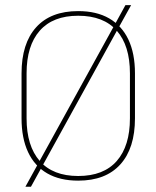

<svg xmlns="http://www.w3.org/2000/svg" viewBox="-20 -691 606 744"><path d="M283 9Q212 9 163 -19.2Q114 -47.5 88.8 -101.5Q63.5 -155.5 63.5 -232.5V-406.5Q63.5 -522.5 120 -585.2Q176.5 -648 283 -648Q354 -648 403 -619.8Q452 -591.5 477.5 -537.8Q503 -484 503 -406.5V-232.5Q503 -116.5 446.2 -53.8Q389.5 9 283 9ZM78.5 32.5 127 -55.5 130.5 -62 421.5 -590 426.5 -599 466 -671H488L440 -584.5L435.5 -576.5L144.5 -48.5L140.5 -41L100 32.5ZM283 -9Q381.5 -9 432.5 -67.2Q483.5 -125.5 483.5 -232.5V-407Q483.5 -514 432.5 -572Q381.5 -630 283 -630Q185 -630 134 -572Q83 -514 83 -407V-232.5Q83 -125.5 134 -67.2Q185 -9 283 -9Z"/></svg>

Font: Anek Tamil Medium Thin
Style: Regular
Weight: 250
Version: Version 1.003